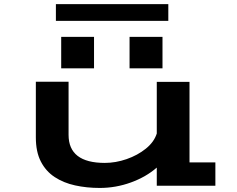

<svg xmlns="http://www.w3.org/2000/svg" viewBox="-20 -894 1140 924"><path d="M460 10.5Q397 10.5 341.2 -1.8Q285.5 -14 243 -42Q200.5 -70 176.5 -116.8Q152.5 -163.5 152.5 -232.5V-500.5H310V-245Q310 -110 484.5 -110Q536.5 -110 589.2 -128.2Q642 -146.5 681.8 -178.5Q721.5 -210.5 734.5 -251.5V-500H892V-112.5H1016.5V0H734.5V-87.5Q683 -42.5 610.2 -16Q537.5 10.5 460 10.5ZM274.5 -716.5H432.5V-565H274.5ZM603.5 -716.5H762V-565H603.5ZM249 -793.5V-874H790V-793.5Z"/></svg>

Font: Trispace Expanded SemiBold
Style: Regular
Weight: 600
Width: 7
Designer: Tyler Finck
Foundry: Etcetera Type Company
Version: Version 1.210; ttfautohint (v1.8.3)